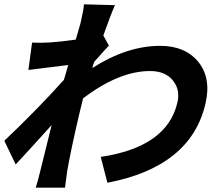

<svg xmlns="http://www.w3.org/2000/svg" viewBox="-21 -827 1041 892"><path d="M485 -615Q467 -597 417 -540L412 -526Q410 -516 408 -511Q569 -614 723 -614Q839 -614 900 -540Q961 -465 934 -347Q866 -52 478 22L447 -98Q755 -144 803 -350Q817 -410 783 -452Q748 -497 676 -497Q532 -497 365 -370Q351 -314 345 -288Q307 -124 291 -31L281 45H145Q155 13 165 -28L219 -246Q119 -135 52 -63L-1 -173Q149 -315 276 -456L296 -525L111 -502L128 -629Q170 -627 214 -630Q259 -633 331 -643L353 -719Q368 -783 369 -807L513 -803Q493 -758 459 -662Z"/></svg>

Font: KaiGen Gothic CN Bold
Style: Bold
Weight: 700
Designer: Ryoko NISHIZUKA  (kana & ideographs); Paul D. Hunt (Latin, Greek & Cyrillic); Wenlong ZHANG  (bopomofo); Sandoll Communi
Foundry: Adobe Systems Incorporated
Version: Version 1.002.20150501